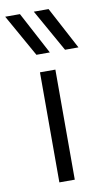

<svg xmlns="http://www.w3.org/2000/svg" viewBox="-126 -815 475 859"><g transform="rotate(-10 111.5 -386.0)"><path d="M72 -500V0H142V-500ZM131 -580 29 -772H-38L70 -580ZM261 -580 159 -772H92L200 -580Z"/></g></svg>

Font: Gully Light
Style: Regular
Weight: 300
Designer: jaikishan Patel
Foundry: MagicType
Version: Version 1.000;Glyphs 3.2 (3242)